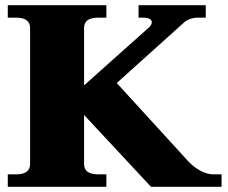

<svg xmlns="http://www.w3.org/2000/svg" viewBox="-20 -720 879 740"><path d="M834 -48V0H562L304 -277V-88Q304 -48 358 -48H390V0H10V-48H42Q96 -48 96 -88V-612Q96 -652 42 -652H10V-700H390V-652H358Q304 -652 304 -612V-391L555 -615Q565 -625 565 -634Q565 -652 530 -652H514V-700H773V-652H743Q727 -652 713 -647Q699 -642 690 -634L430 -400L705 -99Q725 -77 751.5 -62.5Q778 -48 802 -48Z"/></svg>

Font: Taviraj Black
Style: Regular
Weight: 900
Designer: Katatrad Team
Foundry: CadsonDemak
Version: Version 1.030